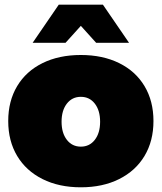

<svg xmlns="http://www.w3.org/2000/svg" viewBox="-20 -789 688 817"><path d="M633 -274Q633 -189 595 -125.5Q557 -62 487 -27Q417 8 324 8Q231 8 161 -27Q91 -62 53 -125.5Q15 -189 15 -274Q15 -359 53 -422.5Q91 -486 161 -520.5Q231 -555 324 -555Q417 -555 487 -520.5Q557 -486 595 -422.5Q633 -359 633 -274ZM242 -271Q242 -223 264.5 -194Q287 -165 324 -165Q361 -165 383.5 -194Q406 -223 406 -271Q406 -319 383.5 -348Q361 -377 324 -377Q287 -377 264.5 -348Q242 -319 242 -271ZM529 -607H389L324 -679L259 -607H119L230 -769H418Z"/></svg>

Font: Gontserrat Black
Style: Regular
Weight: 900
Designer: Julieta Ulanovsky
Foundry: Julieta Ulanovsky
Version: Version 6.001